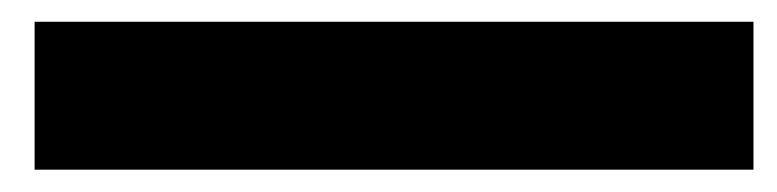

<svg xmlns="http://www.w3.org/2000/svg" viewBox="-20 36 696 172"><path d="M11 188V55.5H655V188Z"/></svg>

Font: Epilogue Black
Style: Regular
Weight: 900
Designer: Tyler Finck
Foundry: Etcetera Type Co
Version: Version 2.111; ttfautohint (v1.8.3)